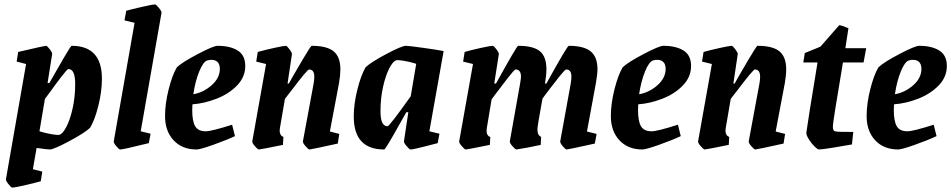

<svg xmlns="http://www.w3.org/2000/svg" viewBox="-20 -673 4340 876"><path d="M445 -314Q445 -255 428.5 -189.5Q412 -124 391 -90Q367 -67 296 -29Q225 9 207 9Q198 9 147 2L130 99L173 110L166 154Q134 163 90 173Q46 183 36 183Q31 183 18.5 167Q6 151 7 145L99 -381L56 -392L63 -436L98 -444Q183 -464 190 -464Q195 -464 207 -448.5Q219 -433 218 -426L197 -294H205Q238 -352 270.5 -408Q303 -464 307 -464Q445 -464 445 -314ZM323 -290Q323 -358 292 -358Q287 -358 260.5 -323.5Q234 -289 206 -250L185 -222L160 -74Q189 -65 216 -60.5Q243 -56 251 -58Q266 -62 283 -94.5Q300 -127 311.5 -179Q323 -231 323 -290Z M499 -28 594 -569 548 -580 556 -624Q581 -631 629.5 -642Q678 -653 687 -653Q692 -653 705 -637Q718 -621 717 -615L622 -74L667 -63L659 -20Q543 9 528 9Q523 9 510.5 -6Q498 -21 499 -28Z M858 -197Q857 -188 857 -171Q857 -120 870.5 -97Q884 -74 919 -74Q945 -74 1039 -104L1052 -52Q1014 -34 953.5 -12.5Q893 9 877 9Q811 9 772 -33Q733 -75 733 -143Q733 -200 749.5 -265.5Q766 -331 787 -366Q811 -389 882.5 -426.5Q954 -464 973 -464Q1030 -464 1064.5 -442.5Q1099 -421 1099 -372Q1099 -322 1062 -283.5Q1025 -245 969 -223Q913 -201 858 -197ZM862 -243Q908 -251 945.5 -284Q983 -317 983 -359Q983 -379 973 -389.5Q963 -400 945 -400Q933 -400 925 -397Q907 -391 889 -347Q871 -303 862 -243Z M1485 -73 1528 -62 1521 -18Q1399 9 1392 9Q1387 9 1374 -6Q1361 -21 1362 -28L1411 -292Q1414 -309 1414 -323Q1414 -356 1390 -356Q1382 -356 1308 -258Q1298 -246 1280 -222L1257 -88Q1256 -84 1256 -77Q1256 -55 1273 -48L1271 -12Q1168 9 1161 9Q1156 9 1143 -6Q1130 -21 1131 -28L1194 -381L1149 -392L1156 -436Q1188 -445 1231.5 -454.5Q1275 -464 1284 -464Q1289 -464 1301 -448Q1313 -432 1312 -426L1292 -292H1298L1313 -319Q1323 -337 1360.5 -400.5Q1398 -464 1402 -464Q1472 -464 1502.5 -438.5Q1533 -413 1533 -357Q1533 -331 1527 -295Z M1939 -74 1985 -63 1977 -20Q1973 -19 1919 -5Q1865 9 1853 9Q1848 9 1835 -6.5Q1822 -22 1823 -28L1843 -161H1834L1810 -119Q1739 9 1733 9Q1594 9 1594 -141Q1594 -199 1610.5 -264.5Q1627 -330 1648 -366Q1672 -389 1742.5 -426.5Q1813 -464 1832 -464Q1845 -464 1912.5 -454.5Q1980 -445 2004 -440ZM1854 -234 1879 -382Q1850 -391 1823 -395.5Q1796 -400 1788 -398Q1773 -394 1756 -361Q1739 -328 1727.5 -276Q1716 -224 1716 -165Q1716 -97 1748 -97Q1757 -97 1854 -234Z M2658 -73 2702 -62 2694 -18Q2572 9 2565 9Q2560 9 2547.5 -6Q2535 -21 2536 -28L2584 -292Q2587 -310 2587 -323Q2587 -356 2563 -356Q2558 -356 2533.5 -325.5Q2509 -295 2492.5 -273Q2476 -251 2469 -242L2455 -223Q2432 -97 2432 -84Q2432 -67 2436.5 -59.5Q2441 -52 2449 -48L2447 -12Q2421 -6 2386.5 0.5Q2352 7 2336 9Q2331 9 2318 -6Q2305 -21 2306 -28L2353 -292Q2357 -316 2357 -323Q2357 -356 2332 -356Q2327 -356 2297.5 -318Q2268 -280 2238 -240L2223 -220L2201 -88Q2200 -83 2200 -76Q2200 -54 2217 -48L2215 -12Q2112 9 2105 9Q2100 9 2087 -6Q2074 -21 2075 -28L2138 -381L2093 -392L2100 -436Q2131 -445 2174.5 -454.5Q2218 -464 2228 -464Q2233 -464 2245 -448Q2257 -432 2256 -426L2235 -292H2243Q2338 -464 2344 -464Q2413 -464 2443 -439.5Q2473 -415 2473 -358Q2473 -331 2467 -295Q2467 -293 2466 -292H2473Q2568 -464 2575 -464Q2644 -464 2675 -438.5Q2706 -413 2706 -357Q2706 -337 2699 -295Z M2892 -197Q2891 -188 2891 -171Q2891 -120 2904.5 -97Q2918 -74 2953 -74Q2979 -74 3073 -104L3086 -52Q3048 -34 2987.5 -12.5Q2927 9 2911 9Q2845 9 2806 -33Q2767 -75 2767 -143Q2767 -200 2783.5 -265.5Q2800 -331 2821 -366Q2845 -389 2916.5 -426.5Q2988 -464 3007 -464Q3064 -464 3098.5 -442.5Q3133 -421 3133 -372Q3133 -322 3096 -283.5Q3059 -245 3003 -223Q2947 -201 2892 -197ZM2896 -243Q2942 -251 2979.5 -284Q3017 -317 3017 -359Q3017 -379 3007 -389.5Q2997 -400 2979 -400Q2967 -400 2959 -397Q2941 -391 2923 -347Q2905 -303 2896 -243Z M3519 -73 3562 -62 3555 -18Q3433 9 3426 9Q3421 9 3408 -6Q3395 -21 3396 -28L3445 -292Q3448 -309 3448 -323Q3448 -356 3424 -356Q3416 -356 3342 -258Q3332 -246 3314 -222L3291 -88Q3290 -84 3290 -77Q3290 -55 3307 -48L3305 -12Q3202 9 3195 9Q3190 9 3177 -6Q3164 -21 3165 -28L3228 -381L3183 -392L3190 -436Q3222 -445 3265.5 -454.5Q3309 -464 3318 -464Q3323 -464 3335 -448Q3347 -432 3346 -426L3326 -292H3332L3347 -319Q3357 -337 3394.5 -400.5Q3432 -464 3436 -464Q3506 -464 3536.5 -438.5Q3567 -413 3567 -357Q3567 -331 3561 -295Z M3659 -68Q3665 -115 3710 -388H3645L3652 -431L3723 -460L3809 -558Q3819 -558 3851 -544L3837 -453H3932L3920 -388H3826Q3802 -245 3791 -176.5Q3780 -108 3780 -94Q3780 -84 3783 -79Q3786 -74 3794 -73Q3801 -71 3873 -71L3867 -14Q3829 -7 3779 1Q3729 9 3716 9Q3710 9 3695 -6Q3680 -21 3669 -39.5Q3658 -58 3659 -68Z M4059 -197Q4058 -188 4058 -171Q4058 -120 4071.5 -97Q4085 -74 4120 -74Q4146 -74 4240 -104L4253 -52Q4215 -34 4154.5 -12.5Q4094 9 4078 9Q4012 9 3973 -33Q3934 -75 3934 -143Q3934 -200 3950.5 -265.5Q3967 -331 3988 -366Q4012 -389 4083.5 -426.5Q4155 -464 4174 -464Q4231 -464 4265.5 -442.5Q4300 -421 4300 -372Q4300 -322 4263 -283.5Q4226 -245 4170 -223Q4114 -201 4059 -197ZM4063 -243Q4109 -251 4146.5 -284Q4184 -317 4184 -359Q4184 -379 4174 -389.5Q4164 -400 4146 -400Q4134 -400 4126 -397Q4108 -391 4090 -347Q4072 -303 4063 -243Z"/></svg>

Font: Grenze SemiBold
Style: Italic
Weight: 600
Italic angle: -10°
Designer: Renata Polastri
Foundry: Omnibus-Type
Version: Version 1.002; ttfautohint (v1.8)